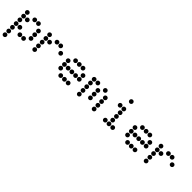

<svg xmlns="http://www.w3.org/2000/svg" viewBox="272 -2078 3656 3656"><g transform="rotate(45 2100.0 -250.0)"><path d="M49 -495Q31 -495 18 -482Q5 -469 5 -451V-449Q5 -431 18 -418Q31 -405 49 -405H51Q69 -405 82 -418Q95 -431 95 -449V-451Q95 -469 82 -482Q69 -495 51 -495ZM249 -495Q231 -495 218 -482Q205 -469 205 -451V-449Q205 -431 218 -418Q231 -405 249 -405H251Q269 -405 282 -418Q295 -431 295 -449V-451Q295 -469 282 -482Q269 -495 251 -495ZM349 -495Q331 -495 318 -482Q305 -469 305 -451V-449Q305 -431 318 -418Q331 -405 349 -405H351Q369 -405 382 -418Q395 -431 395 -449V-451Q395 -469 382 -482Q369 -495 351 -495ZM49 -395Q31 -395 18 -382Q5 -369 5 -351V-349Q5 -331 18 -318Q31 -305 49 -305H51Q69 -305 82 -318Q95 -331 95 -349V-351Q95 -369 82 -382Q69 -395 51 -395ZM149 -395Q131 -395 118 -382Q105 -369 105 -351V-349Q105 -331 118 -318Q131 -305 149 -305H151Q169 -305 182 -318Q195 -331 195 -349V-351Q195 -369 182 -382Q169 -395 151 -395ZM449 -395Q431 -395 418 -382Q405 -369 405 -351V-349Q405 -331 418 -318Q431 -305 449 -305H451Q469 -305 482 -318Q495 -331 495 -349V-351Q495 -369 482 -382Q469 -395 451 -395ZM49 -295Q31 -295 18 -282Q5 -269 5 -251V-249Q5 -231 18 -218Q31 -205 49 -205H51Q69 -205 82 -218Q95 -231 95 -249V-251Q95 -269 82 -282Q69 -295 51 -295ZM449 -295Q431 -295 418 -282Q405 -269 405 -251V-249Q405 -231 418 -218Q431 -205 449 -205H451Q469 -205 482 -218Q495 -231 495 -249V-251Q495 -269 482 -282Q469 -295 451 -295ZM49 -195Q31 -195 18 -182Q5 -169 5 -151V-149Q5 -131 18 -118Q31 -105 49 -105H51Q69 -105 82 -118Q95 -131 95 -149V-151Q95 -169 82 -182Q69 -195 51 -195ZM149 -195Q131 -195 118 -182Q105 -169 105 -151V-149Q105 -131 118 -118Q131 -105 149 -105H151Q169 -105 182 -118Q195 -131 195 -149V-151Q195 -169 182 -182Q169 -195 151 -195ZM449 -195Q431 -195 418 -182Q405 -169 405 -151V-149Q405 -131 418 -118Q431 -105 449 -105H451Q469 -105 482 -118Q495 -131 495 -149V-151Q495 -169 482 -182Q469 -195 451 -195ZM49 -95Q31 -95 18 -82Q5 -69 5 -51V-49Q5 -31 18 -18Q31 -5 49 -5H51Q69 -5 82 -18Q95 -31 95 -49V-51Q95 -69 82 -82Q69 -95 51 -95ZM249 -95Q231 -95 218 -82Q205 -69 205 -51V-49Q205 -31 218 -18Q231 -5 249 -5H251Q269 -5 282 -18Q295 -31 295 -49V-51Q295 -69 282 -82Q269 -95 251 -95ZM349 -95Q331 -95 318 -82Q305 -69 305 -51V-49Q305 -31 318 -18Q331 -5 349 -5H351Q369 -5 382 -18Q395 -31 395 -49V-51Q395 -69 382 -82Q369 -95 351 -95ZM49 5Q31 5 18 18Q5 31 5 49V51Q5 69 18 82Q31 95 49 95H51Q69 95 82 82Q95 69 95 51V49Q95 31 82 18Q69 5 51 5ZM49 105Q31 105 18 118Q5 131 5 149V151Q5 169 18 182Q31 195 49 195H51Q69 195 82 182Q95 169 95 151V149Q95 131 82 118Q69 105 51 105Z M649 -495Q631 -495 618 -482Q605 -469 605 -451V-449Q605 -431 618 -418Q631 -405 649 -405H651Q669 -405 682 -418Q695 -431 695 -449V-451Q695 -469 682 -482Q669 -495 651 -495ZM849 -495Q831 -495 818 -482Q805 -469 805 -451V-449Q805 -431 818 -418Q831 -405 849 -405H851Q869 -405 882 -418Q895 -431 895 -449V-451Q895 -469 882 -482Q869 -495 851 -495ZM949 -495Q931 -495 918 -482Q905 -469 905 -451V-449Q905 -431 918 -418Q931 -405 949 -405H951Q969 -405 982 -418Q995 -431 995 -449V-451Q995 -469 982 -482Q969 -495 951 -495ZM649 -395Q631 -395 618 -382Q605 -369 605 -351V-349Q605 -331 618 -318Q631 -305 649 -305H651Q669 -305 682 -318Q695 -331 695 -349V-351Q695 -369 682 -382Q669 -395 651 -395ZM749 -395Q731 -395 718 -382Q705 -369 705 -351V-349Q705 -331 718 -318Q731 -305 749 -305H751Q769 -305 782 -318Q795 -331 795 -349V-351Q795 -369 782 -382Q769 -395 751 -395ZM1049 -395Q1031 -395 1018 -382Q1005 -369 1005 -351V-349Q1005 -331 1018 -318Q1031 -305 1049 -305H1051Q1069 -305 1082 -318Q1095 -331 1095 -349V-351Q1095 -369 1082 -382Q1069 -395 1051 -395ZM649 -295Q631 -295 618 -282Q605 -269 605 -251V-249Q605 -231 618 -218Q631 -205 649 -205H651Q669 -205 682 -218Q695 -231 695 -249V-251Q695 -269 682 -282Q669 -295 651 -295ZM649 -195Q631 -195 618 -182Q605 -169 605 -151V-149Q605 -131 618 -118Q631 -105 649 -105H651Q669 -105 682 -118Q695 -131 695 -149V-151Q695 -169 682 -182Q669 -195 651 -195ZM649 -95Q631 -95 618 -82Q605 -69 605 -51V-49Q605 -31 618 -18Q631 -5 649 -5H651Q669 -5 682 -18Q695 -31 695 -49V-51Q695 -69 682 -82Q669 -95 651 -95Z M1349 -495Q1331 -495 1318 -482Q1305 -469 1305 -451V-449Q1305 -431 1318 -418Q1331 -405 1349 -405H1351Q1369 -405 1382 -418Q1395 -431 1395 -449V-451Q1395 -469 1382 -482Q1369 -495 1351 -495ZM1449 -495Q1431 -495 1418 -482Q1405 -469 1405 -451V-449Q1405 -431 1418 -418Q1431 -405 1449 -405H1451Q1469 -405 1482 -418Q1495 -431 1495 -449V-451Q1495 -469 1482 -482Q1469 -495 1451 -495ZM1549 -495Q1531 -495 1518 -482Q1505 -469 1505 -451V-449Q1505 -431 1518 -418Q1531 -405 1549 -405H1551Q1569 -405 1582 -418Q1595 -431 1595 -449V-451Q1595 -469 1582 -482Q1569 -495 1551 -495ZM1249 -395Q1231 -395 1218 -382Q1205 -369 1205 -351V-349Q1205 -331 1218 -318Q1231 -305 1249 -305H1251Q1269 -305 1282 -318Q1295 -331 1295 -349V-351Q1295 -369 1282 -382Q1269 -395 1251 -395ZM1649 -395Q1631 -395 1618 -382Q1605 -369 1605 -351V-349Q1605 -331 1618 -318Q1631 -305 1649 -305H1651Q1669 -305 1682 -318Q1695 -331 1695 -349V-351Q1695 -369 1682 -382Q1669 -395 1651 -395ZM1249 -295Q1231 -295 1218 -282Q1205 -269 1205 -251V-249Q1205 -231 1218 -218Q1231 -205 1249 -205H1251Q1269 -205 1282 -218Q1295 -231 1295 -249V-251Q1295 -269 1282 -282Q1269 -295 1251 -295ZM1349 -295Q1331 -295 1318 -282Q1305 -269 1305 -251V-249Q1305 -231 1318 -218Q1331 -205 1349 -205H1351Q1369 -205 1382 -218Q1395 -231 1395 -249V-251Q1395 -269 1382 -282Q1369 -295 1351 -295ZM1449 -295Q1431 -295 1418 -282Q1405 -269 1405 -251V-249Q1405 -231 1418 -218Q1431 -205 1449 -205H1451Q1469 -205 1482 -218Q1495 -231 1495 -249V-251Q1495 -269 1482 -282Q1469 -295 1451 -295ZM1549 -295Q1531 -295 1518 -282Q1505 -269 1505 -251V-249Q1505 -231 1518 -218Q1531 -205 1549 -205H1551Q1569 -205 1582 -218Q1595 -231 1595 -249V-251Q1595 -269 1582 -282Q1569 -295 1551 -295ZM1649 -295Q1631 -295 1618 -282Q1605 -269 1605 -251V-249Q1605 -231 1618 -218Q1631 -205 1649 -205H1651Q1669 -205 1682 -218Q1695 -231 1695 -249V-251Q1695 -269 1682 -282Q1669 -295 1651 -295ZM1249 -195Q1231 -195 1218 -182Q1205 -169 1205 -151V-149Q1205 -131 1218 -118Q1231 -105 1249 -105H1251Q1269 -105 1282 -118Q1295 -131 1295 -149V-151Q1295 -169 1282 -182Q1269 -195 1251 -195ZM1349 -95Q1331 -95 1318 -82Q1305 -69 1305 -51V-49Q1305 -31 1318 -18Q1331 -5 1349 -5H1351Q1369 -5 1382 -18Q1395 -31 1395 -49V-51Q1395 -69 1382 -82Q1369 -95 1351 -95ZM1449 -95Q1431 -95 1418 -82Q1405 -69 1405 -51V-49Q1405 -31 1418 -18Q1431 -5 1449 -5H1451Q1469 -5 1482 -18Q1495 -31 1495 -49V-51Q1495 -69 1482 -82Q1469 -95 1451 -95ZM1549 -95Q1531 -95 1518 -82Q1505 -69 1505 -51V-49Q1505 -31 1518 -18Q1531 -5 1549 -5H1551Q1569 -5 1582 -18Q1595 -31 1595 -49V-51Q1595 -69 1582 -82Q1569 -95 1551 -95Z M1849 -495Q1831 -495 1818 -482Q1805 -469 1805 -451V-449Q1805 -431 1818 -418Q1831 -405 1849 -405H1851Q1869 -405 1882 -418Q1895 -431 1895 -449V-451Q1895 -469 1882 -482Q1869 -495 1851 -495ZM1949 -495Q1931 -495 1918 -482Q1905 -469 1905 -451V-449Q1905 -431 1918 -418Q1931 -405 1949 -405H1951Q1969 -405 1982 -418Q1995 -431 1995 -449V-451Q1995 -469 1982 -482Q1969 -495 1951 -495ZM2149 -495Q2131 -495 2118 -482Q2105 -469 2105 -451V-449Q2105 -431 2118 -418Q2131 -405 2149 -405H2151Q2169 -405 2182 -418Q2195 -431 2195 -449V-451Q2195 -469 2182 -482Q2169 -495 2151 -495ZM1849 -395Q1831 -395 1818 -382Q1805 -369 1805 -351V-349Q1805 -331 1818 -318Q1831 -305 1849 -305H1851Q1869 -305 1882 -318Q1895 -331 1895 -349V-351Q1895 -369 1882 -382Q1869 -395 1851 -395ZM2049 -395Q2031 -395 2018 -382Q2005 -369 2005 -351V-349Q2005 -331 2018 -318Q2031 -305 2049 -305H2051Q2069 -305 2082 -318Q2095 -331 2095 -349V-351Q2095 -369 2082 -382Q2069 -395 2051 -395ZM2249 -395Q2231 -395 2218 -382Q2205 -369 2205 -351V-349Q2205 -331 2218 -318Q2231 -305 2249 -305H2251Q2269 -305 2282 -318Q2295 -331 2295 -349V-351Q2295 -369 2282 -382Q2269 -395 2251 -395ZM1849 -295Q1831 -295 1818 -282Q1805 -269 1805 -251V-249Q1805 -231 1818 -218Q1831 -205 1849 -205H1851Q1869 -205 1882 -218Q1895 -231 1895 -249V-251Q1895 -269 1882 -282Q1869 -295 1851 -295ZM2049 -295Q2031 -295 2018 -282Q2005 -269 2005 -251V-249Q2005 -231 2018 -218Q2031 -205 2049 -205H2051Q2069 -205 2082 -218Q2095 -231 2095 -249V-251Q2095 -269 2082 -282Q2069 -295 2051 -295ZM2249 -295Q2231 -295 2218 -282Q2205 -269 2205 -251V-249Q2205 -231 2218 -218Q2231 -205 2249 -205H2251Q2269 -205 2282 -218Q2295 -231 2295 -249V-251Q2295 -269 2282 -282Q2269 -295 2251 -295ZM1849 -195Q1831 -195 1818 -182Q1805 -169 1805 -151V-149Q1805 -131 1818 -118Q1831 -105 1849 -105H1851Q1869 -105 1882 -118Q1895 -131 1895 -149V-151Q1895 -169 1882 -182Q1869 -195 1851 -195ZM2049 -195Q2031 -195 2018 -182Q2005 -169 2005 -151V-149Q2005 -131 2018 -118Q2031 -105 2049 -105H2051Q2069 -105 2082 -118Q2095 -131 2095 -149V-151Q2095 -169 2082 -182Q2069 -195 2051 -195ZM2249 -195Q2231 -195 2218 -182Q2205 -169 2205 -151V-149Q2205 -131 2218 -118Q2231 -105 2249 -105H2251Q2269 -105 2282 -118Q2295 -131 2295 -149V-151Q2295 -169 2282 -182Q2269 -195 2251 -195ZM1849 -95Q1831 -95 1818 -82Q1805 -69 1805 -51V-49Q1805 -31 1818 -18Q1831 -5 1849 -5H1851Q1869 -5 1882 -18Q1895 -31 1895 -49V-51Q1895 -69 1882 -82Q1869 -95 1851 -95ZM2249 -95Q2231 -95 2218 -82Q2205 -69 2205 -51V-49Q2205 -31 2218 -18Q2231 -5 2249 -5H2251Q2269 -5 2282 -18Q2295 -31 2295 -49V-51Q2295 -69 2282 -82Q2269 -95 2251 -95Z M2649 -695Q2631 -695 2618 -682Q2605 -669 2605 -651V-649Q2605 -631 2618 -618Q2631 -605 2649 -605H2651Q2669 -605 2682 -618Q2695 -631 2695 -649V-651Q2695 -669 2682 -682Q2669 -695 2651 -695ZM2549 -495Q2531 -495 2518 -482Q2505 -469 2505 -451V-449Q2505 -431 2518 -418Q2531 -405 2549 -405H2551Q2569 -405 2582 -418Q2595 -431 2595 -449V-451Q2595 -469 2582 -482Q2569 -495 2551 -495ZM2649 -495Q2631 -495 2618 -482Q2605 -469 2605 -451V-449Q2605 -431 2618 -418Q2631 -405 2649 -405H2651Q2669 -405 2682 -418Q2695 -431 2695 -449V-451Q2695 -469 2682 -482Q2669 -495 2651 -495ZM2649 -395Q2631 -395 2618 -382Q2605 -369 2605 -351V-349Q2605 -331 2618 -318Q2631 -305 2649 -305H2651Q2669 -305 2682 -318Q2695 -331 2695 -349V-351Q2695 -369 2682 -382Q2669 -395 2651 -395ZM2649 -295Q2631 -295 2618 -282Q2605 -269 2605 -251V-249Q2605 -231 2618 -218Q2631 -205 2649 -205H2651Q2669 -205 2682 -218Q2695 -231 2695 -249V-251Q2695 -269 2682 -282Q2669 -295 2651 -295ZM2649 -195Q2631 -195 2618 -182Q2605 -169 2605 -151V-149Q2605 -131 2618 -118Q2631 -105 2649 -105H2651Q2669 -105 2682 -118Q2695 -131 2695 -149V-151Q2695 -169 2682 -182Q2669 -195 2651 -195ZM2549 -95Q2531 -95 2518 -82Q2505 -69 2505 -51V-49Q2505 -31 2518 -18Q2531 -5 2549 -5H2551Q2569 -5 2582 -18Q2595 -31 2595 -49V-51Q2595 -69 2582 -82Q2569 -95 2551 -95ZM2649 -95Q2631 -95 2618 -82Q2605 -69 2605 -51V-49Q2605 -31 2618 -18Q2631 -5 2649 -5H2651Q2669 -5 2682 -18Q2695 -31 2695 -49V-51Q2695 -69 2682 -82Q2669 -95 2651 -95ZM2749 -95Q2731 -95 2718 -82Q2705 -69 2705 -51V-49Q2705 -31 2718 -18Q2731 -5 2749 -5H2751Q2769 -5 2782 -18Q2795 -31 2795 -49V-51Q2795 -69 2782 -82Q2769 -95 2751 -95Z M3149 -495Q3131 -495 3118 -482Q3105 -469 3105 -451V-449Q3105 -431 3118 -418Q3131 -405 3149 -405H3151Q3169 -405 3182 -418Q3195 -431 3195 -449V-451Q3195 -469 3182 -482Q3169 -495 3151 -495ZM3249 -495Q3231 -495 3218 -482Q3205 -469 3205 -451V-449Q3205 -431 3218 -418Q3231 -405 3249 -405H3251Q3269 -405 3282 -418Q3295 -431 3295 -449V-451Q3295 -469 3282 -482Q3269 -495 3251 -495ZM3349 -495Q3331 -495 3318 -482Q3305 -469 3305 -451V-449Q3305 -431 3318 -418Q3331 -405 3349 -405H3351Q3369 -405 3382 -418Q3395 -431 3395 -449V-451Q3395 -469 3382 -482Q3369 -495 3351 -495ZM3049 -395Q3031 -395 3018 -382Q3005 -369 3005 -351V-349Q3005 -331 3018 -318Q3031 -305 3049 -305H3051Q3069 -305 3082 -318Q3095 -331 3095 -349V-351Q3095 -369 3082 -382Q3069 -395 3051 -395ZM3449 -395Q3431 -395 3418 -382Q3405 -369 3405 -351V-349Q3405 -331 3418 -318Q3431 -305 3449 -305H3451Q3469 -305 3482 -318Q3495 -331 3495 -349V-351Q3495 -369 3482 -382Q3469 -395 3451 -395ZM3049 -295Q3031 -295 3018 -282Q3005 -269 3005 -251V-249Q3005 -231 3018 -218Q3031 -205 3049 -205H3051Q3069 -205 3082 -218Q3095 -231 3095 -249V-251Q3095 -269 3082 -282Q3069 -295 3051 -295ZM3149 -295Q3131 -295 3118 -282Q3105 -269 3105 -251V-249Q3105 -231 3118 -218Q3131 -205 3149 -205H3151Q3169 -205 3182 -218Q3195 -231 3195 -249V-251Q3195 -269 3182 -282Q3169 -295 3151 -295ZM3249 -295Q3231 -295 3218 -282Q3205 -269 3205 -251V-249Q3205 -231 3218 -218Q3231 -205 3249 -205H3251Q3269 -205 3282 -218Q3295 -231 3295 -249V-251Q3295 -269 3282 -282Q3269 -295 3251 -295ZM3349 -295Q3331 -295 3318 -282Q3305 -269 3305 -251V-249Q3305 -231 3318 -218Q3331 -205 3349 -205H3351Q3369 -205 3382 -218Q3395 -231 3395 -249V-251Q3395 -269 3382 -282Q3369 -295 3351 -295ZM3449 -295Q3431 -295 3418 -282Q3405 -269 3405 -251V-249Q3405 -231 3418 -218Q3431 -205 3449 -205H3451Q3469 -205 3482 -218Q3495 -231 3495 -249V-251Q3495 -269 3482 -282Q3469 -295 3451 -295ZM3049 -195Q3031 -195 3018 -182Q3005 -169 3005 -151V-149Q3005 -131 3018 -118Q3031 -105 3049 -105H3051Q3069 -105 3082 -118Q3095 -131 3095 -149V-151Q3095 -169 3082 -182Q3069 -195 3051 -195ZM3149 -95Q3131 -95 3118 -82Q3105 -69 3105 -51V-49Q3105 -31 3118 -18Q3131 -5 3149 -5H3151Q3169 -5 3182 -18Q3195 -31 3195 -49V-51Q3195 -69 3182 -82Q3169 -95 3151 -95ZM3249 -95Q3231 -95 3218 -82Q3205 -69 3205 -51V-49Q3205 -31 3218 -18Q3231 -5 3249 -5H3251Q3269 -5 3282 -18Q3295 -31 3295 -49V-51Q3295 -69 3282 -82Q3269 -95 3251 -95ZM3349 -95Q3331 -95 3318 -82Q3305 -69 3305 -51V-49Q3305 -31 3318 -18Q3331 -5 3349 -5H3351Q3369 -5 3382 -18Q3395 -31 3395 -49V-51Q3395 -69 3382 -82Q3369 -95 3351 -95Z M3649 -495Q3631 -495 3618 -482Q3605 -469 3605 -451V-449Q3605 -431 3618 -418Q3631 -405 3649 -405H3651Q3669 -405 3682 -418Q3695 -431 3695 -449V-451Q3695 -469 3682 -482Q3669 -495 3651 -495ZM3849 -495Q3831 -495 3818 -482Q3805 -469 3805 -451V-449Q3805 -431 3818 -418Q3831 -405 3849 -405H3851Q3869 -405 3882 -418Q3895 -431 3895 -449V-451Q3895 -469 3882 -482Q3869 -495 3851 -495ZM3949 -495Q3931 -495 3918 -482Q3905 -469 3905 -451V-449Q3905 -431 3918 -418Q3931 -405 3949 -405H3951Q3969 -405 3982 -418Q3995 -431 3995 -449V-451Q3995 -469 3982 -482Q3969 -495 3951 -495ZM3649 -395Q3631 -395 3618 -382Q3605 -369 3605 -351V-349Q3605 -331 3618 -318Q3631 -305 3649 -305H3651Q3669 -305 3682 -318Q3695 -331 3695 -349V-351Q3695 -369 3682 -382Q3669 -395 3651 -395ZM3749 -395Q3731 -395 3718 -382Q3705 -369 3705 -351V-349Q3705 -331 3718 -318Q3731 -305 3749 -305H3751Q3769 -305 3782 -318Q3795 -331 3795 -349V-351Q3795 -369 3782 -382Q3769 -395 3751 -395ZM4049 -395Q4031 -395 4018 -382Q4005 -369 4005 -351V-349Q4005 -331 4018 -318Q4031 -305 4049 -305H4051Q4069 -305 4082 -318Q4095 -331 4095 -349V-351Q4095 -369 4082 -382Q4069 -395 4051 -395ZM3649 -295Q3631 -295 3618 -282Q3605 -269 3605 -251V-249Q3605 -231 3618 -218Q3631 -205 3649 -205H3651Q3669 -205 3682 -218Q3695 -231 3695 -249V-251Q3695 -269 3682 -282Q3669 -295 3651 -295ZM3649 -195Q3631 -195 3618 -182Q3605 -169 3605 -151V-149Q3605 -131 3618 -118Q3631 -105 3649 -105H3651Q3669 -105 3682 -118Q3695 -131 3695 -149V-151Q3695 -169 3682 -182Q3669 -195 3651 -195ZM3649 -95Q3631 -95 3618 -82Q3605 -69 3605 -51V-49Q3605 -31 3618 -18Q3631 -5 3649 -5H3651Q3669 -5 3682 -18Q3695 -31 3695 -49V-51Q3695 -69 3682 -82Q3669 -95 3651 -95Z"/></g></svg>

Font: Doto Black Rounded Black
Style: Regular
Weight: 900
Monospace: yes
Version: Version 1.000